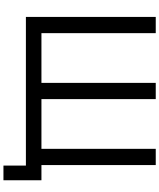

<svg xmlns="http://www.w3.org/2000/svg" viewBox="75 -867 922 1112"><g transform="rotate(90 536.0 -311.0)"><path d="M936 -90V-752H842V-90H554V-752H460V-90H172V-752H78V0H939V130H1024V-90Z"/></g></svg>

Font: Hibana SubMedium
Style: Regular
Weight: 500
Width: 6
Designer: pygmalion
Foundry: ybstudio
Version: Version 0.930;hotconv 1.0.109;makeotfexe 2.5.65596